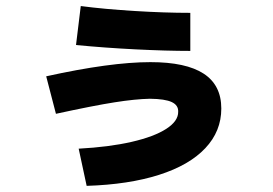

<svg xmlns="http://www.w3.org/2000/svg" viewBox="-20 -603 904 635"><path d="M569.3 -233.4Q570.3 -254.9 548.1 -265.4Q525.9 -275.9 475.6 -276.4Q427.2 -275.4 358.9 -264.6Q290.5 -253.9 165 -226.6L132.8 -350.6Q345.2 -397.5 477.5 -397.5Q595.2 -397.5 653.6 -359.4Q711.9 -321.3 711.9 -244.1Q711.9 -168.9 658.9 -112.8Q606 -56.6 505.9 -24.7Q405.8 7.3 266.6 11.7L240.2 -111.3Q340.8 -116.7 415.3 -133.8Q489.7 -150.9 529.8 -176.8Q569.8 -202.6 569.3 -233.4ZM231.4 -454.1 247.1 -583Q324.7 -572.8 424.6 -566.7Q524.4 -560.5 609.4 -560.5V-434.6Q530.8 -434.6 429 -439.7Q327.1 -444.8 231.4 -454.1Z"/></svg>

Font: Pretendard GOV ExtraBold
Style: Regular
Weight: 800
Designer: Base glyphs from Inter by Rasmus Andersson; Hangeul glyphs from Noto Sans CJK(Source Han Sans) by Jang Soo-young and Kan
Foundry: Kil Hyung-jin
Version: Version 1.309